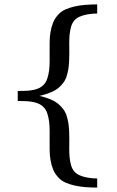

<svg xmlns="http://www.w3.org/2000/svg" viewBox="-20 -724 528 867"><path d="M418.9 123Q392.6 123 366.7 121.1Q340.8 119.1 317.9 114Q294.9 108.9 276.1 100.6Q257.3 92.3 245.1 79.1Q228 61.5 219.7 40.8Q211.4 20 207.8 -2.9Q204.1 -25.9 204.1 -49.8V-135.7Q204.1 -155.8 201.7 -175.3Q199.2 -194.8 193.4 -212.4Q187.5 -230 175.8 -241.2Q167 -250 155.8 -255.1Q144.5 -260.3 130.6 -263.2Q116.7 -266.1 99.4 -267.1Q82 -268.1 60.1 -268.1V-313Q82 -313 99.4 -314Q116.7 -314.9 130.6 -317.9Q144.5 -320.8 155.8 -325.9Q167 -331.1 175.8 -339.8Q187.5 -351.1 193.4 -368.7Q199.2 -386.2 201.7 -405.8Q204.1 -425.3 204.1 -445.3V-530.8Q204.1 -555.2 207.8 -577.9Q211.4 -600.6 219.7 -621.6Q228 -642.6 245.1 -660.2Q257.3 -673.3 276.1 -681.6Q294.9 -689.9 317.9 -695.1Q340.8 -700.2 366.7 -702.1Q392.6 -704.1 418.9 -704.1V-663.1Q412.6 -663.1 399.4 -662.1Q386.2 -661.1 370.8 -658.2Q355.5 -655.3 340.8 -649.2Q326.2 -643.1 316.9 -632.8Q306.6 -621.6 301.5 -605Q296.4 -588.4 294.4 -568.6Q292.5 -548.8 292.7 -527.3Q293 -505.9 293 -484.9Q293 -467.8 292.2 -449Q291.5 -430.2 288.6 -411.9Q285.6 -393.6 280 -377.2Q274.4 -360.8 264.2 -348.1Q244.1 -322.3 216.6 -310.1Q189 -297.9 158.2 -291Q189 -284.2 216.6 -271.5Q244.1 -258.8 264.2 -232.9Q274.4 -220.2 280 -203.9Q285.6 -187.5 288.6 -169.2Q291.5 -150.9 292.2 -132.1Q293 -113.3 293 -96.2Q293 -75.2 292.7 -53.7Q292.5 -32.2 294.4 -12.5Q296.4 7.3 301.5 23.9Q306.6 40.5 316.9 51.8Q326.2 62 340.8 68.1Q355.5 74.2 370.8 77.1Q386.2 80.1 399.4 81.1Q412.6 82 418.9 82Z"/></svg>

Font: BabelStone Ogham Stemless
Style: Regular
Weight: 400
Designer: Andrew West
Foundry: BabelStone
Version: Version 2.02 March 14, 2022